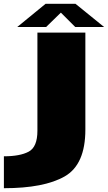

<svg xmlns="http://www.w3.org/2000/svg" viewBox="-106 -761 568 1011"><path d="M-85.5 230Q126 230 234.8 167.8Q343.5 105.5 343.5 -78.5V-589.5H91V-72.5Q91 13 45.2 37.5Q-0.5 62 -85.5 62ZM-15 -619H137L214.5 -694.5L290 -619H442L291.5 -741H134Z"/></svg>

Font: Anybody Expanded Black
Style: Regular
Weight: 900
Width: 7
Designer: Tyler Finck
Foundry: Etcetera Type Company
Version: Version 1.113;gftools[0.9.25]